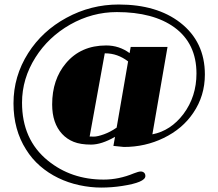

<svg xmlns="http://www.w3.org/2000/svg" viewBox="-20 -704 985 868"><path d="M460 -498.5Q519 -498.5 565.9 -463.9L570.8 -491.7H737.3L668.9 -96.7Q752 -112.8 809.6 -189Q868.2 -267.6 868.2 -371.6Q868.2 -507.3 768.6 -580.1Q672.9 -649.4 508.3 -649.4Q397 -649.4 296.9 -592.8Q198.7 -536.6 140.6 -444.8Q79.6 -348.6 79.6 -239.7Q79.6 -72.8 196.3 22Q301.8 107.9 448.7 107.9Q517.6 107.9 585.4 79.6Q606.4 71.3 616 71.3Q625.5 71.3 631.3 76.7Q637.2 82 637.2 91.8Q637.2 120.6 532.2 136.7Q485.4 144 437.3 144Q389.2 144 338.4 133.1Q287.6 122.1 242.9 100.3Q198.2 78.6 161.1 46.4Q124 14.2 97.7 -28.3Q41 -117.7 41 -236.8Q41 -359.4 107.4 -463.9Q171.4 -564.5 280.3 -623.5Q390.6 -683.6 516.6 -683.6Q689 -683.6 794.9 -601.6Q906.2 -515.1 906.2 -367.2Q906.2 -270.5 853.5 -193.4Q804.7 -121.1 719.7 -80.1Q636.7 -39.6 540 -39.6L492.7 -44.4L500 -85.4Q439 -50.3 391.6 -50.3Q344.2 -50.3 313.2 -62.7Q282.2 -75.2 260.7 -98.6Q215.8 -147 215.8 -231.9Q215.8 -344.7 278.3 -418.5Q345.7 -498.5 460 -498.5ZM385.3 -86.9Q387.2 -86.4 404.1 -86.4Q420.9 -86.4 450 -96.9Q479 -107.4 507.3 -127L559.1 -426.3Q511.7 -462.9 455.6 -462.9H453.6Z"/></svg>

Font: Limelight
Style: Regular
Weight: 400
Designer: Nicole Fally
Foundry: Nicole Fally
Version: Version 1.002